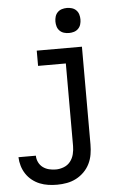

<svg xmlns="http://www.w3.org/2000/svg" viewBox="-62 -795 725 1054"><g transform="rotate(-5 300.0 -268.0)"><path d="M210 213Q185 213 161 209.5Q137 206 114.5 197Q92 188 72.5 172.5Q53 157 39.5 136.5Q26 116 19 92.5Q12 69 11 44H107Q107 63 115.5 80.5Q124 98 139 109Q154 120 172.5 124.5Q191 129 210 129Q232 129 254 120.5Q276 112 290 94Q304 76 309.5 53.5Q315 31 315 9V-446H162V-530H411V9Q411 36 406.5 63Q402 90 390 114.5Q378 139 358.5 158.5Q339 178 315 190.5Q291 203 264 208Q237 213 210 213ZM347 -611Q333 -611 319.5 -615Q306 -619 296 -629Q286 -639 282 -652.5Q278 -666 278 -680Q278 -694 282 -707.5Q286 -721 296 -731Q306 -741 319.5 -745Q333 -749 347 -749Q361 -749 374.5 -745Q388 -741 398 -731Q408 -721 412 -707.5Q416 -694 416 -680Q416 -666 412 -652.5Q408 -639 398 -629Q388 -619 374.5 -615Q361 -611 347 -611Z"/></g></svg>

Font: Iosevka Slab Medium Extended
Style: Regular
Weight: 500
Width: 7
Monospace: yes
Designer: Belleve Invis
Foundry: Belleve Invis
Version: Version 11.1.1; ttfautohint (v1.8.3)